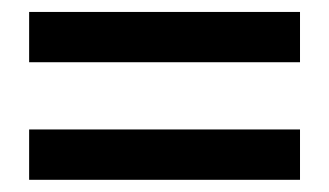

<svg xmlns="http://www.w3.org/2000/svg" viewBox="-20 -481 540 315"><path d="M27.8 -186V-268.6H472.2V-186ZM27.8 -378.9V-461.4H472.2V-378.9Z"/></svg>

Font: RobotoFlex
Style: Regular
Weight: 400
Designer: Berlow after Robertson
Foundry: Google
Version: Version 2.136